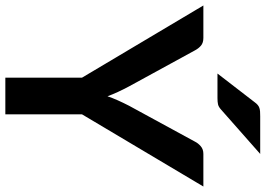

<svg xmlns="http://www.w3.org/2000/svg" viewBox="-160 -816 970 701"><g transform="rotate(90 324.5 -465.0)"><path d="M391 -280V0H257V-280L-6.5 -723H112Q129.5 -723 139.8 -714.5Q150 -706 157 -693L289 -451.5Q300.5 -430 309.2 -411Q318 -392 325 -373Q331.5 -392 340 -411Q348.5 -430 359.5 -451.5L491 -693Q496.5 -704 507.5 -713.5Q518.5 -723 535.5 -723H654.5ZM535.5 -930.5 373.5 -787.5Q363.5 -778.5 354.5 -776.5Q345.5 -774.5 331.5 -774.5H242L346.5 -910Q351.5 -917 356.5 -921.2Q361.5 -925.5 367.5 -927.5Q373.5 -929.5 380.8 -930Q388 -930.5 398 -930.5Z"/></g></svg>

Font: LatoLatin
Style: Bold
Weight: 700
Designer: Lukasz Dziedzic with Adam Twardoch and Botio Nikoltchev
Foundry: tyPoland Lukasz Dziedzic
Version: Version 2.015; 2015-08-06; http://www.latofonts.com/